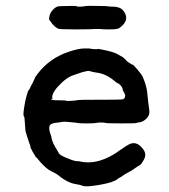

<svg xmlns="http://www.w3.org/2000/svg" viewBox="-20 -611 587 666"><path d="M217 -431Q252 -443 273.5 -443Q295 -443 296 -442Q297 -441 307.5 -440.5Q318 -440 319.5 -441Q321 -442 339 -438Q374 -431 389 -422.5Q404 -414 407 -412Q410 -410 416.5 -403Q423 -396 426 -394.5Q429 -393 434 -389.5Q439 -386 440.5 -386.5Q442 -387 456.5 -370Q471 -353 474.5 -345.5Q478 -338 478 -337.5Q478 -337 481 -329.5Q484 -322 485 -317.5Q486 -313 488 -305.5Q490 -298 491 -286.5Q492 -275 493 -267.5Q494 -260 494.5 -254Q495 -248 497 -235Q501 -215 492 -204Q478 -187 458 -186Q454 -185 451.5 -184Q449 -183 401 -183Q350 -183 346.5 -184.5Q343 -186 330.5 -186Q318 -186 313.5 -184.5Q309 -183 283 -183Q257 -183 252.5 -184Q248 -185 242.5 -185.5Q237 -186 227 -187Q203 -190 194.5 -188Q186 -186 178 -185.5Q170 -185 167 -184Q164 -183 161 -182Q145 -178 154 -149Q157 -141 158 -137Q160 -121 171 -102Q182 -83 184 -80Q187 -73 209 -64Q231 -55 234 -54.5Q237 -54 242.5 -52.5Q248 -51 248.5 -52Q249 -53 257 -51Q324 -36 399 -92Q419 -106 427 -110Q452 -123 473 -98Q490 -79 480.5 -60Q471 -41 464 -37.5Q457 -34 449 -28Q437 -19 425 -13Q413 -7 406.5 -2Q400 3 395.5 5Q391 7 388 10Q373 22 326.5 30Q280 38 269 34Q258 30 245 28Q215 24 181 -4Q175 -9 162 -15Q137 -26 109 -62Q105 -67 105 -65Q98 -76 93 -85L85 -101L86 -102Q85 -106 81 -116.5Q77 -127 75.5 -133Q74 -139 71 -147.5Q68 -156 68 -161.5Q68 -167 67 -174.5Q66 -182 65.5 -194Q65 -206 64 -206Q59 -208 63.5 -236.5Q68 -265 71 -274Q77 -297 79 -297.5Q81 -298 85 -307.5Q89 -317 89.5 -317Q90 -317 92 -320.5Q94 -324 94 -325Q94 -326 97.5 -332.5Q101 -339 100.5 -340Q100 -341 109 -353Q150 -408 217 -431ZM381 -327Q349 -355 316 -359Q301 -361 294.5 -363.5Q288 -366 279.5 -364Q271 -362 266.5 -361Q262 -360 257.5 -358Q253 -356 234 -350Q215 -344 194 -324Q163 -295 161 -275Q161 -272 163 -268Q158 -270 158 -267.5Q158 -265 163 -264Q168 -263 188 -263Q208 -263 208 -262Q212 -260 223.5 -261Q235 -262 242.5 -262.5Q250 -263 250 -264Q250 -265 322 -265Q394 -265 402 -266Q414 -267 414 -278V-283Q407 -297 405.5 -299Q404 -301 405.5 -300.5Q407 -300 404 -306.5Q401 -313 395 -318Q389 -323 388 -322.5Q387 -322 381 -327ZM245 -590Q245 -587 260.5 -588Q276 -589 276 -590Q276 -591 315.5 -590.5Q355 -590 356 -589Q357 -588 370 -588Q395 -588 406 -576Q430 -548 405 -523Q395 -513 387.5 -511Q380 -509 359 -509Q338 -509 334.5 -509.5Q331 -510 330.5 -510.5Q330 -511 311 -510.5Q292 -510 288.5 -509.5Q285 -509 240 -509Q183 -509 181 -512Q181 -512 176.5 -514.5Q172 -517 166.5 -522.5Q161 -528 158 -533Q155 -538 152 -540.5Q149 -543 151.5 -555Q154 -567 164 -577.5Q174 -588 182.5 -589Q191 -590 205 -590Q245 -591 245 -590Z"/></svg>

Font: TT2020 Style E
Style: Regular
Weight: 400
Version: Version 00.2